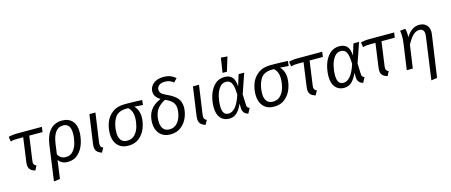

<svg xmlns="http://www.w3.org/2000/svg" viewBox="-56 -1563 5970 2543"><g transform="rotate(-15 2929.5 -292.0)"><path d="M239 -134Q236 -118 236 -105Q236 -83 245 -71Q254 -59 274 -50L243 10Q195 -3 174 -28Q153 -53 153 -96Q153 -112 156 -131L201 -457H128Q93 -457 72 -454.5Q51 -452 28 -445L17 -511Q65 -526 140 -526H476L466 -457H284Z M941 -336Q941 -259 916 -179Q891 -99 834 -43.5Q777 12 689 12Q603 12 563 -50L528 203L443 214L511 -277Q529 -403 591 -470.5Q653 -538 752 -538Q842 -538 891.5 -484Q941 -430 941 -336ZM852 -336Q852 -472 750 -472Q621 -472 592 -260L573 -122Q589 -91 617 -74Q645 -57 681 -57Q743 -57 781 -101.5Q819 -146 835.5 -210Q852 -274 852 -336Z M1154 -134Q1152 -112 1152 -106Q1152 -83 1160.5 -71Q1169 -59 1190 -50L1156 10Q1109 -6 1089 -30.5Q1069 -55 1069 -98Q1069 -107 1071 -131L1127 -526H1210Z M1321 -205Q1321 -282 1348 -356Q1375 -430 1441 -481Q1507 -532 1616 -532Q1719 -532 1851 -526L1844 -459L1726 -467Q1754 -442 1770.5 -401Q1787 -360 1787 -308Q1787 -240 1760.5 -166Q1734 -92 1674 -40Q1614 12 1520 12Q1425 12 1373 -47Q1321 -106 1321 -205ZM1701 -323Q1701 -375 1685.5 -411.5Q1670 -448 1644 -469H1617Q1501 -469 1455 -388Q1409 -307 1409 -195Q1409 -128 1438 -92Q1467 -56 1522 -56Q1588 -56 1628 -99.5Q1668 -143 1684.5 -204Q1701 -265 1701 -323Z M2366 -688 2320 -640Q2292 -663 2265 -672.5Q2238 -682 2204 -682Q2149 -682 2121 -658.5Q2093 -635 2093 -602Q2093 -569 2114.5 -548Q2136 -527 2198 -500Q2281 -462 2321 -413.5Q2361 -365 2361 -289Q2361 -222 2332.5 -152.5Q2304 -83 2244.5 -35.5Q2185 12 2098 12Q2006 12 1952.5 -46Q1899 -104 1899 -200Q1899 -295 1942.5 -363.5Q1986 -432 2089 -476Q2046 -503 2027.5 -532Q2009 -561 2009 -599Q2009 -635 2029.5 -669Q2050 -703 2093.5 -725.5Q2137 -748 2201 -748Q2253 -748 2292.5 -733Q2332 -718 2366 -688ZM1987 -197Q1987 -131 2016 -93.5Q2045 -56 2101 -56Q2160 -56 2199 -93Q2238 -130 2255.5 -184.5Q2273 -239 2273 -291Q2273 -348 2243.5 -383.5Q2214 -419 2143 -450Q2055 -404 2021 -343.5Q1987 -283 1987 -197Z M2574 -134Q2572 -112 2572 -106Q2572 -83 2580.5 -71Q2589 -59 2610 -50L2576 10Q2529 -6 2509 -30.5Q2489 -55 2489 -98Q2489 -107 2491 -131L2547 -526H2630Z M3125 -372 3173 -526H3250L3156 -253L3162 -107Q3163 -86 3170.5 -75Q3178 -64 3199 -57L3163 12Q3130 6 3108.5 -18.5Q3087 -43 3086 -83L3085 -146Q3052 -70 3009 -29Q2966 12 2902 12Q2828 12 2784 -39.5Q2740 -91 2740 -187Q2740 -267 2764.5 -347.5Q2789 -428 2843.5 -483Q2898 -538 2981 -538Q3049 -538 3084.5 -499Q3120 -460 3125 -372ZM2827 -186Q2827 -117 2848 -86Q2869 -55 2912 -55Q2958 -55 3002 -101.5Q3046 -148 3086 -268Q3084 -348 3072 -392Q3060 -436 3038 -453.5Q3016 -471 2982 -471Q2928 -471 2893 -423Q2858 -375 2842.5 -308.5Q2827 -242 2827 -186ZM3091 -791 3032 -597H2972L3003 -798Z M3319 -205Q3319 -282 3346 -356Q3373 -430 3439 -481Q3505 -532 3614 -532Q3717 -532 3849 -526L3842 -459L3724 -467Q3752 -442 3768.5 -401Q3785 -360 3785 -308Q3785 -240 3758.5 -166Q3732 -92 3672 -40Q3612 12 3518 12Q3423 12 3371 -47Q3319 -106 3319 -205ZM3699 -323Q3699 -375 3683.5 -411.5Q3668 -448 3642 -469H3615Q3499 -469 3453 -388Q3407 -307 3407 -195Q3407 -128 3436 -92Q3465 -56 3520 -56Q3586 -56 3626 -99.5Q3666 -143 3682.5 -204Q3699 -265 3699 -323Z M4083 -134Q4080 -118 4080 -105Q4080 -83 4089 -71Q4098 -59 4118 -50L4087 10Q4039 -3 4018 -28Q3997 -53 3997 -96Q3997 -112 4000 -131L4045 -457H3972Q3937 -457 3916 -454.5Q3895 -452 3872 -445L3861 -511Q3909 -526 3984 -526H4320L4310 -457H4128Z M4700 -372 4748 -526H4825L4731 -253L4737 -107Q4738 -86 4745.5 -75Q4753 -64 4774 -57L4738 12Q4705 6 4683.5 -18.5Q4662 -43 4661 -83L4660 -146Q4627 -70 4584 -29Q4541 12 4477 12Q4403 12 4359 -39.5Q4315 -91 4315 -187Q4315 -267 4339.5 -347.5Q4364 -428 4418.5 -483Q4473 -538 4556 -538Q4624 -538 4659.5 -499Q4695 -460 4700 -372ZM4402 -186Q4402 -117 4423 -86Q4444 -55 4487 -55Q4533 -55 4577 -101.5Q4621 -148 4661 -268Q4659 -348 4647 -392Q4635 -436 4613 -453.5Q4591 -471 4557 -471Q4503 -471 4468 -423Q4433 -375 4417.5 -308.5Q4402 -242 4402 -186Z M5069 -134Q5066 -118 5066 -105Q5066 -83 5075 -71Q5084 -59 5104 -50L5073 10Q5025 -3 5004 -28Q4983 -53 4983 -96Q4983 -112 4986 -131L5031 -457H4958Q4923 -457 4902 -454.5Q4881 -452 4858 -445L4847 -511Q4895 -526 4970 -526H5306L5296 -457H5114Z M5699 -368Q5701 -390 5701 -397Q5701 -472 5635 -472Q5590 -472 5551 -436Q5512 -400 5466 -316L5421 0H5338L5389 -359Q5395 -409 5395 -444Q5395 -484 5388 -528L5460 -535Q5466 -514 5469 -497.5Q5472 -481 5472 -454Q5472 -445 5470 -415Q5546 -538 5650 -538Q5713 -538 5749 -502Q5785 -466 5785 -404Q5785 -388 5782 -370L5699 203L5618 214Z"/></g></svg>

Font: Fira Sans Book
Style: Italic
Weight: 350
Italic angle: -8°
Designer: bBox Type GmbH & Carrois Corporate GbR & Edenspiekermann AG
Foundry: bBox Type GmbH & Carrois Corporate GbR & Edenspiekermann AG
Version: Version 4.301